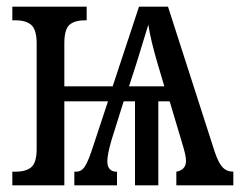

<svg xmlns="http://www.w3.org/2000/svg" viewBox="-20 -556 725 576"><path d="M680 -41V0H509V-41Q522 -43 530 -51Q538 -59 538 -74Q538 -90 526 -128L489 -252H455V0H385V-252H351L314 -134Q302 -92 302 -72Q302 -55 310.5 -47.5Q319 -40 331 -41V0H203V-41H209Q225 -41 235.5 -58Q246 -75 260 -119L304 -252H173V0H17V-41H27Q59 -41 74.5 -55Q90 -69 90 -110V-425Q90 -466 74.5 -480.5Q59 -495 27 -495H17V-536H240V-495H235Q203 -495 188 -481Q173 -467 173 -426V-297H318L397 -536H484L624 -101Q635 -68 647.5 -54.5Q660 -41 680 -41ZM473 -297 454 -361Q432 -435 425 -482L390 -368L367 -297Z"/></svg>

Font: Noto Serif Cond
Style: Regular
Weight: 400
Width: 3
Designer: Monotype Design Team
Foundry: Monotype Imaging Inc.
Version: Version 1.001